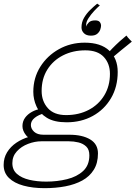

<svg xmlns="http://www.w3.org/2000/svg" viewBox="-82 -756 725 1026"><path d="M274 -102.5Q207.5 -102.5 168.5 -126.5Q129.5 -150.5 112.8 -187.8Q96 -225 96 -265.5Q96 -339.5 133.2 -399Q170.5 -458.5 232.8 -493.2Q295 -528 370.5 -528Q456.5 -528 501.8 -485.5Q547 -443 547 -371.5Q547 -292 511.2 -231.2Q475.5 -170.5 414 -136.5Q352.5 -102.5 274 -102.5ZM156.5 249.5Q93 249.5 43.5 236Q-6 222.5 -34.2 195Q-62.5 167.5 -62.5 125.5Q-62.5 87.5 -44 57.5Q-25.5 27.5 5.2 6.8Q36 -14 73.8 -25Q111.5 -36 150.5 -36Q181.5 -36 220.5 -36Q259.5 -36 288.5 -36Q358 -36 399.8 -11Q441.5 14 441.5 64Q441.5 115.5 419.2 151.2Q397 187 357.8 208.5Q318.5 230 266.8 239.8Q215 249.5 156.5 249.5ZM165 214.5Q223.5 214.5 276.2 201.5Q329 188.5 362.2 157.8Q395.5 127 395.5 74Q395.5 43 378.8 27Q362 11 337 5Q312 -1 286 -1Q248 -1 211.5 -1Q175 -1 139.5 -1Q104 -1 68 12.8Q32 26.5 8 52.8Q-16 79 -16 116Q-16 152 8.8 173.5Q33.5 195 74.5 204.8Q115.5 214.5 165 214.5ZM113.5 -4.5Q75.5 -10 56.8 -33.8Q38 -57.5 38 -82Q38 -107.5 52 -126.8Q66 -146 89 -158.5Q112 -171 138 -175L158 -151.5Q124 -143 103.5 -126.5Q83 -110 83 -88Q83 -68 100.2 -52Q117.5 -36 150.5 -36ZM271 -141Q339.5 -141 392.5 -169Q445.5 -197 475.5 -246.8Q505.5 -296.5 505.5 -361.5Q505.5 -416 472.8 -451.5Q440 -487 374 -487Q307.5 -487 254.5 -460Q201.5 -433 171 -384.2Q140.5 -335.5 140.5 -270Q140.5 -215.5 173.5 -178.2Q206.5 -141 271 -141ZM505 -436 482 -456Q497 -475.5 517.2 -496.2Q537.5 -517 558 -535.5Q578.5 -554 593.5 -566Q596 -562 601.8 -555.2Q607.5 -548.5 613.5 -542.5Q619.5 -536.5 622.5 -533.5Q617 -529 601 -516.2Q585 -503.5 565.5 -487.5Q546 -471.5 529.2 -457.2Q512.5 -443 505 -436ZM437.5 -736.5Q439.5 -735 443 -732.5Q446.5 -730 451.5 -727Q438.5 -716 421.2 -697.5Q404 -679 391.2 -659.2Q378.5 -639.5 378.5 -624.5Q378.5 -616.5 378 -613.5Q382 -625.5 392.8 -636.2Q403.5 -647 426.5 -647Q444.5 -647 451.2 -638.2Q458 -629.5 458 -618.5Q458 -611 453.8 -598.2Q449.5 -585.5 437.8 -575.5Q426 -565.5 404 -565.5Q379.5 -565.5 366.5 -578.5Q353.5 -591.5 353.5 -609.5Q353.5 -637.5 366.8 -660.5Q380 -683.5 399.5 -702.5Q419 -721.5 437.5 -736.5Z"/></svg>

Font: Grandstander Thin Thin
Style: Italic
Weight: 250
Italic angle: -15°
Version: Version 1.200